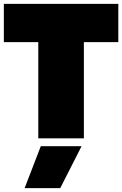

<svg xmlns="http://www.w3.org/2000/svg" viewBox="-20 -719 635 998"><path d="M179 -500H0V-699H595V-500H416V0H179ZM192 41H404L293 259H108Z"/></svg>

Font: Prompt Black
Style: Regular
Weight: 900
Designer: Katatrad Team
Foundry: CadsonDemak
Version: Version 1.001